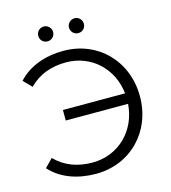

<svg xmlns="http://www.w3.org/2000/svg" viewBox="-125 -967 957 1074"><g transform="rotate(-15 353.0 -430.0)"><path d="M228 -780C251 -780 271 -798 271 -823C271 -847 251 -866 228 -866C204 -866 185 -847 185 -823C185 -798 204 -780 228 -780ZM406 -780C430 -780 449 -798 449 -823C449 -847 430 -866 406 -866C383 -866 363 -847 363 -823C363 -798 383 -780 406 -780ZM299 -706C191 -706 97 -671 35 -603L81 -556C139 -615 212 -640 296 -640C442 -640 555 -534 571 -387H211V-326H572C561 -172 446 -60 296 -60C212 -60 139 -85 81 -144L35 -97C97 -28 191 6 299 6C498 6 647 -145 647 -350C647 -555 498 -706 299 -706Z"/></g></svg>

Font: Talent
Style: Regular
Weight: 400
Designer: Mike Powis
Version: Version 1.001;hotconv 1.0.109;makeotfexe 2.5.65596